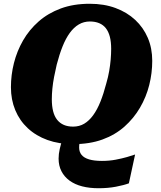

<svg xmlns="http://www.w3.org/2000/svg" viewBox="-20 -748 855 1019"><path d="M788 -425Q788 -360 772 -296.5Q756 -233 723 -176.5Q690 -120 640.5 -76Q591 -32 523.5 -7.5Q456 17 369 17Q293 17 232 -5Q171 -27 127.5 -67.5Q84 -108 61 -163.5Q38 -219 38 -285Q38 -350 54 -413.5Q70 -477 102.5 -533.5Q135 -590 185 -634Q235 -678 302.5 -703Q370 -728 456 -728Q532 -728 593 -705.5Q654 -683 697.5 -642.5Q741 -602 764.5 -547Q788 -492 788 -425ZM368 -76Q401 -76 427 -91.5Q453 -107 474.5 -136.5Q496 -166 513 -208.5Q530 -251 544 -305Q554 -339 559.5 -371Q565 -403 567.5 -432.5Q570 -462 570 -489Q570 -526 563 -553Q556 -580 542 -598Q528 -616 506.5 -625Q485 -634 457 -634Q425 -634 398.5 -618.5Q372 -603 350.5 -573.5Q329 -544 312 -501.5Q295 -459 281 -405Q273 -371 267 -339.5Q261 -308 258 -278Q255 -248 255 -221Q255 -185 262 -157.5Q269 -130 283.5 -112Q298 -94 319 -85Q340 -76 368 -76ZM503 251Q455 251 416 241Q377 231 349 210.5Q321 190 306 160.5Q291 131 291 94Q291 69 297 43Q303 17 311 -8L407 -11Q404 0 402 11Q400 22 400 35Q400 58 413 74Q426 90 453 98Q480 106 521 106Q560 106 594 99.5Q628 93 654 85.5Q680 78 697 72L664 225Q637 235 595 243Q553 251 503 251Z"/></svg>

Font: Roboto Serif 20pt ExtraBold
Style: Italic
Weight: 800
Italic angle: -10°
Version: Version 1.007